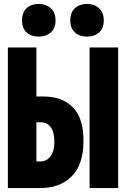

<svg xmlns="http://www.w3.org/2000/svg" viewBox="-20 -955 640 975"><path d="M20 0V-714H165V-465H201Q295 -465 349.5 -410.5Q404 -356 404 -240Q404 -120 344.5 -60Q285 0 184 0ZM435 0V-714H580V0ZM165 -135H183Q216 -135 236 -160.5Q256 -186 256 -235Q256 -285 237.5 -309.5Q219 -334 188 -334H165ZM422 -769Q384 -769 360.5 -790Q337 -811 337 -851Q337 -893 361 -914Q385 -935 422 -935Q459 -935 483 -913.5Q507 -892 507 -851Q507 -811 483 -790Q459 -769 422 -769ZM176 -769Q139 -769 115.5 -790Q92 -811 92 -851Q92 -893 115.5 -914Q139 -935 176 -935Q213 -935 237.5 -913.5Q262 -892 262 -851Q262 -811 237.5 -790Q213 -769 176 -769Z"/></svg>

Font: Noto Sans Mono Black
Style: Regular
Weight: 900
Designer: Monotype Design Team
Foundry: Monotype Imaging Inc.
Version: Version 2.014